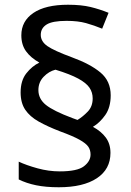

<svg xmlns="http://www.w3.org/2000/svg" viewBox="-20 -785 553 810"><path d="M67 -395Q67 -445 91 -475.5Q115 -506 146 -521Q110 -541 90 -568.5Q70 -596 70 -636Q70 -696 121 -730.5Q172 -765 267 -765Q323 -765 362 -755.5Q401 -746 438 -731L411 -664Q377 -678 343 -687.5Q309 -697 261 -697Q201 -697 176.5 -681.5Q152 -666 152 -638Q152 -610 180 -590.5Q208 -571 284 -543Q361 -515 404 -479Q447 -443 447 -383Q447 -332 424 -299.5Q401 -267 372 -250Q407 -231 426.5 -204.5Q446 -178 446 -140Q446 -71 388.5 -33Q331 5 228 5Q173 5 132 -3.5Q91 -12 59 -28V-103Q91 -88 138 -75Q185 -62 232 -62Q306 -62 334 -83.5Q362 -105 362 -133Q362 -152 352.5 -166Q343 -180 315.5 -195.5Q288 -211 233 -231Q181 -251 143.5 -272Q106 -293 86.5 -322Q67 -351 67 -395ZM142 -405Q142 -368 173.5 -342.5Q205 -317 285 -287L307 -279Q330 -293 350.5 -314.5Q371 -336 371 -370Q371 -395 357.5 -415Q344 -435 310 -453.5Q276 -472 214 -491Q186 -484 164 -461Q142 -438 142 -405Z"/></svg>

Font: Noto Sans Tirhuta
Style: Regular
Weight: 400
Designer: Monotype Design Team
Foundry: Monotype Imaging Inc.
Version: Version 2.003; ttfautohint (v1.8.4.7-5d5b)